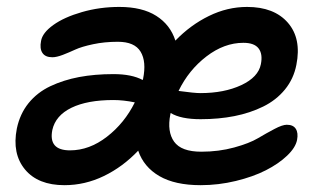

<svg xmlns="http://www.w3.org/2000/svg" viewBox="-20 -568 936 557"><path d="M167 -30.8Q90.3 -30.8 52.5 -76.4Q14.6 -122.1 28.8 -194.8Q37.6 -237.3 62.7 -268.6Q87.9 -299.8 126 -317.9Q164.1 -335.9 209.5 -344.5Q254.9 -353 309.1 -353Q362.3 -353 394 -335.9L395 -338.9Q405.3 -389.2 387.9 -418Q370.6 -446.8 321.8 -446.8Q283.2 -446.8 250 -439.7Q216.8 -432.6 198.7 -424.3Q180.7 -416 162.4 -408.9Q144 -401.9 131.8 -401.9Q111.3 -401.9 103 -414.6Q94.7 -427.2 99.1 -449.2Q103 -472.7 134.5 -495.4Q166 -518.1 217.8 -533Q269.5 -547.9 326.2 -547.9Q392.6 -547.9 433.3 -522Q474.1 -496.1 488.8 -450.2Q532.7 -495.6 586.2 -521.7Q639.6 -547.9 696.8 -547.9Q775.4 -547.9 815.2 -502Q855 -456.1 839.8 -379.9Q832 -339.4 806.6 -308.3Q781.2 -277.3 743.4 -258.8Q705.6 -240.2 660.2 -231.2Q614.7 -222.2 562 -222.2Q504.4 -222.2 475.1 -240.2L474.1 -235.8Q464.4 -186 485.1 -157Q505.9 -127.9 564 -127.9Q614.7 -127.9 659.2 -140.1Q703.6 -152.3 728.3 -167Q752.9 -181.6 776.1 -193.8Q799.3 -206.1 812 -206.1Q830.6 -206.1 838.1 -194.3Q845.7 -182.6 841.8 -162.1Q837.4 -139.6 812.7 -116.2Q788.1 -92.8 751.2 -74Q714.4 -55.2 664.1 -43Q613.8 -30.8 562 -30.8Q487.8 -30.8 442.4 -57.1Q397 -83.5 380.9 -130.9Q336.4 -84 281.5 -57.4Q226.6 -30.8 167 -30.8ZM686 -443.8Q630.4 -443.8 578.9 -404.3Q527.3 -364.7 498 -304.2Q543.9 -297.9 561 -297.9Q630.4 -297.9 679.9 -321Q729.5 -344.2 736.8 -381.8Q742.7 -411.1 730.2 -427.5Q717.8 -443.8 686 -443.8ZM131.8 -190.9Q120.1 -131.8 183.1 -131.8Q239.3 -131.8 290.3 -171.4Q341.3 -210.9 371.1 -271Q337.9 -277.8 309.1 -277.8Q233.4 -277.8 187.3 -255.4Q141.1 -232.9 131.8 -190.9Z"/></svg>

Font: Shantell Sans Irregular Bouncy
Style: Italic
Weight: 500
Italic angle: -11.31°
Designer: Stephen Nixon, Anya Danilova, Shantell Martin
Foundry: Arrow Type
Version: Version 1.006;[9816181b4]